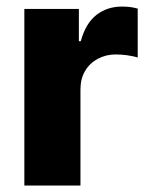

<svg xmlns="http://www.w3.org/2000/svg" viewBox="-20 -573 461 593"><path d="M228.5 0H55.2V-545.4H223.6V-445.8H229.5Q244.6 -501 277.8 -526.9Q311 -552.7 356.4 -552.7Q369.1 -552.7 381.3 -551.3Q391.6 -550.3 405.3 -546.4V-395.5Q395 -398.9 373 -402.3Q356 -404.8 336.9 -404.8Q306.6 -404.8 281.7 -391.1Q255.9 -377 242.7 -353.5Q228.5 -330.1 228.5 -296.4Z"/></svg>

Font: My Font
Style: Regular
Weight: 500
Designer: Rasmus Andersson
Foundry: rsms
Version: Version 0.001